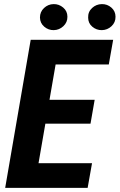

<svg xmlns="http://www.w3.org/2000/svg" viewBox="-20 -902 575 922"><path d="M421.9 -118.2 400.9 0H101.1L121.1 -118.2ZM267.6 -710.9 144.5 0H4.9L127.4 -710.9ZM434.6 -422.9 414.6 -308.1H154.3L173.8 -422.9ZM523.4 -710.9 502.4 -592.3H203.1L224.1 -710.9ZM171.9 -817.9Q171.9 -845.2 191.4 -863.5Q210.9 -881.8 237.3 -882.3Q263.2 -882.8 283.4 -865.7Q303.7 -848.6 303.7 -821.8Q304.2 -794.9 284.4 -776.4Q264.6 -757.8 238.3 -757.3Q212.4 -756.8 192.4 -773.9Q172.4 -791 171.9 -817.9ZM403.3 -817.4Q402.3 -845.2 422.1 -863.5Q441.9 -881.8 468.8 -882.3Q495.1 -882.8 514.9 -865.5Q534.7 -848.1 534.7 -821.8Q535.2 -794.4 515.4 -776.1Q495.6 -757.8 469.2 -757.3Q443.4 -756.8 423.3 -773.7Q403.3 -790.5 403.3 -817.4Z"/></svg>

Font: Roboto Condensed
Style: Bold Italic
Weight: 700
Italic angle: -12°
Designer: Christian Robertson
Foundry: Google
Version: Version 3.0